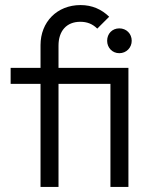

<svg xmlns="http://www.w3.org/2000/svg" viewBox="-20 -738 598 758"><path d="M140 -560V-470H22V-407H140V0H211V-407H416V0H487V-470H211V-558C211 -615 242 -652 297 -652C323 -652 345 -644 364 -625L411 -672C381 -701 344 -718 298 -718C205 -718 140 -651 140 -560ZM403 -577C403 -550 423 -528 451 -528C479 -528 500 -550 500 -577C500 -605 479 -626 451 -626C423 -626 403 -605 403 -577Z"/></svg>

Font: MV Cash Light
Style: Regular
Weight: 300
Designer: Rodrigo Fuenzalida
Foundry: fragTYPE
Version: Version 1.100;Glyphs 3.1.2 (3151)